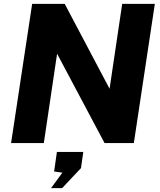

<svg xmlns="http://www.w3.org/2000/svg" viewBox="-20 -743 832 997"><path d="M37.5 0 147 -723H316L549 -282L614.5 -723H784L675 0H523L276.5 -464L207.5 0ZM245 234 304 153.5 261 147.5 275.5 46H412.5L400.5 130L302.5 234Z"/></svg>

Font: Public Sans ExtraBold
Style: Italic
Weight: 800
Italic angle: -8°
Designer: The Public Sans project authors (U.S. Web Design System). Libre Franklin designed by Pablo Impallari and Rodrigo Fuenzal
Version: Version 1.007; ttfautohint (v1.8.1) -l 8 -r 50 -G 200 -x 14 